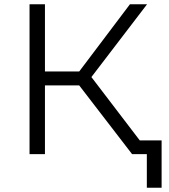

<svg xmlns="http://www.w3.org/2000/svg" viewBox="-20 -720 788 897"><path d="M633 -64H735V157H666V0H597L350 -321H190V0H118V-700H190V-386H350L587 -700H667L407 -360Z"/></svg>

Font: mBank
Style: Regular
Weight: 400
Designer: Julieta Ulanovsky
Foundry: Julieta Ulanovsky
Version: Version 7.200;PS 007.200;hotconv 1.0.88;makeotf.lib2.5.64775